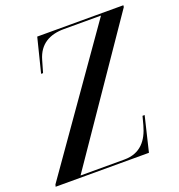

<svg xmlns="http://www.w3.org/2000/svg" viewBox="-158 -822 868 930"><g transform="rotate(-20 275.5 -357.0)"><path d="M-29 0H452L495 -179H484L472 -134C453 -64 413 -10 329 -10H103L579 -705L580 -714H136L92 -538H102L120 -600C141 -674 196 -704 270 -704H461L-26 -11Z"/></g></svg>

Font: Noto Serif Display Condensed Medium
Style: Italic
Weight: 500
Width: 3
Italic angle: -12°
Designer: Monotype Design Team
Foundry: Monotype Imaging Inc.
Version: Version 2.009